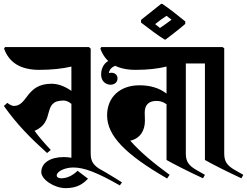

<svg xmlns="http://www.w3.org/2000/svg" viewBox="-20 -898 1281 995"><path d="M224 -105 243 -121C210 -156 183 -187 159 -220C271 -267 193 -377 310 -377C321 -377 335 -372 350 -360V-69C383 -50 457 -12 539 26L549 8L505 -17C465 -40 450 -61 450 -102V-646L441 -654H6L1 -646C28 -572 88 -536 184 -536C246 -536 303 -542 350 -553V-427C313 -453 278 -464 247 -464C114 -464 124 -349 52 -349C44 -349 30 -355 18 -365L0 -349C70 -250 142 -179 224 -105Z M320 77C383 77 413 52 436 28L382 -13C356 13 325 26 298 26C284 26 274 21 274 11C274 -10 317 -30 360 -30C417 -30 486 -3 601 63L612 47C500 -23 402 -84 310 -84C241 -84 194 -54 194 -6C194 32 261 77 320 77Z M846 27 859 8C773 -55 707 -110 655 -169C706 -180 731 -221 731 -272L730 -315C730 -354 751 -375 790 -375C809 -375 824 -371 843 -358V-69C876 -50 950 -12 1032 26L1042 8L998 -17C958 -40 943 -61 943 -102V-646L934 -654H505L500 -646C527 -572 587 -536 683 -536C745 -536 798 -542 843 -553V-413C806 -442 758 -456 703 -456C601 -456 535 -394 535 -300C535 -194 631 -97 846 27Z M553 -459C573 -459 589 -471 589 -492C589 -509 576 -521 557 -521C552 -521 548 -520 544 -519C547 -543 568 -560 604 -562L583 -594C527 -590 504 -552 504 -512C504 -476 529 -459 553 -459Z M1042 -569V-69C1075 -50 1149 -12 1231 26L1241 8L1197 -17C1157 -40 1142 -61 1142 -102V-648L1133 -654H870V-569Z M833 -693H838C866 -715 906 -744 940 -774V-787C897 -822 862 -850 821 -878H815L711 -795V-781C753 -749 797 -715 833 -693ZM784 -773C805 -790 823 -803 843 -816L869 -796C852 -783 830 -767 809 -753Z"/></svg>

Font: Nithya Ranjana DU
Style: Regular
Weight: 400
Designer: Designed by Tathagata Biswas and Noopur Datye with help from Ananda Maharjan, Callijatra
Foundry: Ek Type
Version: Version 1.000;Glyphs 3.2.3 (3260)